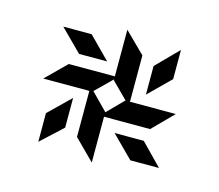

<svg xmlns="http://www.w3.org/2000/svg" viewBox="-77 -948 776 680"><g transform="rotate(15 311.0 -607.5)"><path d="M513 -724 434 -646V-751L513 -831ZM271 -724H168L89 -803H193ZM554 -607 480 -532H311V-364L237 -438V-607H68L142 -680H311V-851L386 -777V-607ZM546 -407H441L362 -486H469ZM188 -568V-459L109 -386V-491ZM370 -607 311 -666V-669L251 -610L311 -549V-548L369 -607Z"/></g></svg>

Font: Iceberg
Style: Regular
Weight: 400
Designer: Victor Kharyk
Foundry: Cyreal (www.cyreal.org)
Version: Version 1.002